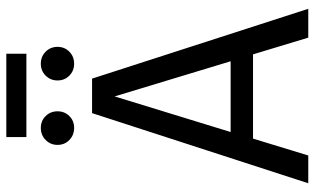

<svg xmlns="http://www.w3.org/2000/svg" viewBox="-215 -786 1001 611"><g transform="rotate(-90 285.5 -480.5)"><path d="M419.9 -960.9V-897H154.8V-960.9ZM184.1 -745.1Q161.1 -745.1 145.5 -760.3Q129.9 -775.4 129.9 -797.9Q129.9 -820.3 145.5 -835.7Q161.1 -851.1 184.1 -851.1Q206.5 -851.1 221.7 -835.7Q236.8 -820.3 236.8 -797.9Q236.8 -775.4 221.7 -760.3Q206.5 -745.1 184.1 -745.1ZM388.2 -851.1Q411.1 -851.1 426.5 -835.7Q441.9 -820.3 441.9 -797.9Q441.9 -775.4 426.5 -760.3Q411.1 -745.1 388.2 -745.1Q365.7 -745.1 350.3 -760.3Q335 -775.4 335 -797.9Q335 -820.3 350.3 -835.7Q365.7 -851.1 388.2 -851.1ZM471.2 0 418 -175.8H149.9L96.2 0H7.8L231 -688H340.8L563 0ZM170.9 -247.1H396L284.2 -616.2Z"/></g></svg>

Font: Fira Sans Book
Style: Regular
Weight: 350
Designer: Carrois Corporate & Edenspiekermann AG
Foundry: Carrois Corporate GbR & Edenspiekermann AG
Version: Version 4.203;PS 004.203;hotconv 1.0.88;makeotf.lib2.5.64775